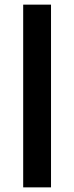

<svg xmlns="http://www.w3.org/2000/svg" viewBox="-20 -688 320 828"><path d="M200 120H80V-668H200Z"/></svg>

Font: Madhuban Medium
Style: Regular
Weight: 500
Designer: jaikishan Patel
Foundry: MagicType
Version: Version 1.000